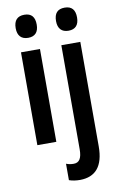

<svg xmlns="http://www.w3.org/2000/svg" viewBox="-106 -876 683 1106"><g transform="rotate(-10 235.5 -322.5)"><path d="M118 -819C77 -819 56 -796 56 -751C56 -707 78 -684 118 -684C158 -684 179 -707 179 -751C179 -795 160 -819 118 -819ZM292 -751C292 -707 314 -684 354 -684C394 -684 415 -707 415 -751C415 -795 396 -819 354 -819C312 -819 292 -796 292 -751ZM173 -609H62V-66H173ZM271 174C359 173 409 120 409 2V-609H298V-1C298 52 283 76 250 76C235 76 221 74 206 68V164C225 171 248 174 271 174Z"/></g></svg>

Font: Noto Sans Malayalam UI ExtraCondensed SemiBold
Style: Regular
Weight: 600
Width: 2
Designer: Jelle Bosma - Monotype Design Team
Foundry: Monotype Imaging Inc.
Version: Version 2.104